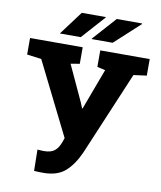

<svg xmlns="http://www.w3.org/2000/svg" viewBox="-97 -974 887 1061"><g transform="rotate(10 347.0 -443.0)"><path d="M218.3 10.3Q206.1 10.3 190.9 9.8Q175.8 9.3 167 8.3L165 -110.8Q170.4 -110.4 182.6 -109.6Q194.8 -108.9 201.2 -108.9Q241.2 -108.9 261.7 -126Q282.2 -143.1 293.9 -176.8L301.8 -199.2L98.6 -607.4L17.6 -618.2V-710.9H313V-618.2L262.7 -609.9L356.4 -407.2L368.2 -377.9H371.1L457 -607.9L411.6 -618.2V-710.9H689V-618.2L615.7 -608.4L418 -140.1Q386.2 -68.4 341.8 -29.1Q297.4 10.3 218.3 10.3ZM355 -764.2 354 -766.6 471.2 -897.5H613.3L613.8 -894.5L471.7 -764.2ZM409.7 -895 292.5 -764.2H175.3L274.9 -897.5H408.7Z"/></g></svg>

Font: Roboto Slab ExtraBold
Style: Regular
Weight: 800
Designer: Google
Version: Version 2.001; ttfautohint (v1.8.3)